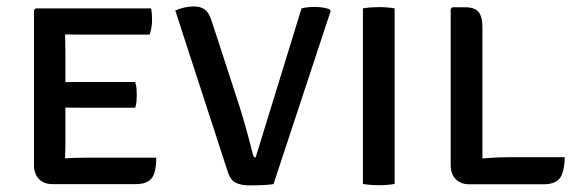

<svg xmlns="http://www.w3.org/2000/svg" viewBox="-20 -571 1798 596"><path d="M465 -81.5Q465 -35 450.5 -17.2Q436 0.5 402 0.5H142.5Q116.5 0.5 101 -15.2Q85.5 -31 85.5 -58.5V-539.5L91 -545H449Q451 -534.5 451.5 -524.5Q452 -514.5 452 -506Q452 -498 450.2 -486.5Q448.5 -475 444.5 -463.5H239Q229 -463.5 213.5 -463.8Q198 -464 182 -464Q182 -453 182.5 -440.5Q183 -428 183 -413V-316Q198.5 -316.5 213.8 -316.5Q229 -316.5 239 -316.5H399.5Q403 -307 403.8 -295.8Q404.5 -284.5 404.5 -277Q404.5 -268.5 403.8 -257.2Q403 -246 399.5 -236.5H239Q229 -236.5 213.8 -236.8Q198.5 -237 183 -237V-122.5Q183 -110.5 182.5 -99.5Q182 -88.5 182 -79.5Q195 -80.5 208.8 -81Q222.5 -81.5 241.5 -81.5Z M916 -545Q926.5 -547.5 936.2 -548.5Q946 -549.5 954.5 -549.5Q965 -549.5 977.8 -548.2Q990.5 -547 1002.5 -542.5L1006.5 -537L829 0.5Q812.5 3 792.5 3.8Q772.5 4.5 754 4.5Q729.5 4.5 712.2 -3.5Q695 -11.5 686 -41L524 -538.5Q538 -544.5 552.8 -547.8Q567.5 -551 582.5 -551Q603 -551 616 -541.2Q629 -531.5 637.5 -504.5L724 -239Q734 -207.5 745.2 -167Q756.5 -126.5 765.5 -89.5Q768 -82 773.5 -82Z M1106.5 -545Q1117 -547 1131.2 -548Q1145.5 -549 1156 -549Q1167.5 -549 1180.5 -548Q1193.5 -547 1205 -545V0Q1193.5 2 1180.5 3Q1167.5 4 1156 4Q1145.5 4 1131.2 3Q1117 2 1106.5 0Z M1733 -83Q1732 -36 1717.5 -17.5Q1703 1 1667.5 1H1436Q1410.5 1 1394.8 -14.8Q1379 -30.5 1379 -59V-543L1384.5 -548.5H1423Q1453.5 -548.5 1465.5 -534Q1477.5 -519.5 1477.5 -486.5V-79Q1521 -83 1560.5 -83Z"/></svg>

Font: Signika Negative SC
Style: Regular
Weight: 400
Designer: Anna Giedryś
Foundry: Anna Giedryś
Version: Version 2.000; ttfautohint (v1.8.3) -l 8 -r 50 -G 200 -x 9 -